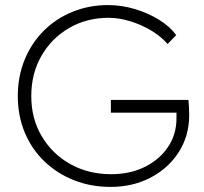

<svg xmlns="http://www.w3.org/2000/svg" viewBox="-20 -725 802 755"><path d="M415 10Q337 10 270.5 -16.5Q204 -43 154.5 -90.5Q105 -138 77.5 -203.5Q50 -269 50 -347Q50 -425 77 -490.5Q104 -556 152 -604Q200 -652 265 -678.5Q330 -705 405 -705Q458 -705 510 -689.5Q562 -674 605 -647.5Q648 -621 673 -587L639 -552Q613 -582 574.5 -605Q536 -628 492 -641.5Q448 -655 407 -655Q321 -655 252 -615Q183 -575 143 -505.5Q103 -436 103 -347Q103 -258 144.5 -188.5Q186 -119 257 -79.5Q328 -40 417 -40Q492 -40 550 -69Q608 -98 641 -147.5Q674 -197 674 -260V-282H416V-332H721Q722 -324 723 -305.5Q724 -287 724 -273Q724 -191 683 -127Q642 -63 572 -26.5Q502 10 415 10Z"/></svg>

Font: Lexend ExtraLight
Style: Regular
Weight: 200
Designer: Bonnie Shaver-Troup, Thomas Jockin
Foundry: Lexend
Version: Version 1.007; ttfautohint (v1.8.3)